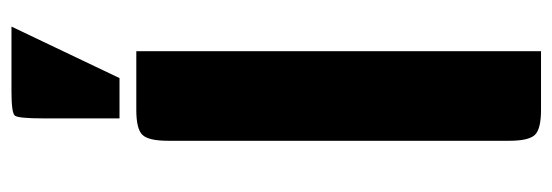

<svg xmlns="http://www.w3.org/2000/svg" viewBox="-342 -644 986 343"><g transform="rotate(-90 151.5 -473.0)"><path d="M231 0H126Q92 0 81.5 -11Q71 -22 71 -57V-666Q71 -701 81.5 -712Q92 -723 126 -723H231ZM111 -753V-889Q111 -934 116 -940Q121 -946 159 -946H275L183 -753Z"/></g></svg>

Font: Keania One
Style: Regular
Weight: 400
Designer: Julia Petretta
Foundry: Julia Petretta
Version: Version 1.003